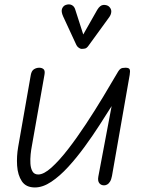

<svg xmlns="http://www.w3.org/2000/svg" viewBox="-20 -836 638 866"><path d="M137.5 9.5Q97 9.5 78.5 -18.5Q60 -46.5 57.2 -88.8Q54.5 -131 62 -173.5L119 -498.5Q122.5 -517 133.5 -523.8Q144.5 -530.5 157 -530.5Q169 -530.5 176.5 -524Q184 -517.5 180.5 -498.5L123.5 -176.5Q120.5 -161.5 118.2 -140Q116 -118.5 117.2 -97.8Q118.5 -77 126.5 -63Q134.5 -49 152.5 -49Q177.5 -49 212.2 -80.2Q247 -111.5 286.8 -162.8Q326.5 -214 367.2 -275.8Q408 -337.5 445.5 -399.8Q483 -462 513 -513.5Q518 -522 524.5 -526.2Q531 -530.5 546 -530.5Q561.5 -530.5 564.8 -523.2Q568 -516 565 -498.5L485 -42Q482 -26 476.2 -16.8Q470.5 -7.5 463.5 -3.8Q456.5 0 449.5 0Q435.5 0 427.8 -10Q420 -20 423.5 -39.5L483.5 -357.5Q459.5 -319.5 428.5 -271.2Q397.5 -223 361.5 -173.8Q325.5 -124.5 287.5 -83Q249.5 -41.5 211.2 -16Q173 9.5 137.5 9.5ZM347.5 -615.5Q343 -615.5 335.8 -620.2Q328.5 -625 324.5 -633L265 -761.5Q254.5 -784.5 260.2 -797.5Q266 -810.5 277.5 -814Q292.5 -819 304 -813Q315.5 -807 319.5 -792.5L355.5 -680.5L418.5 -791.5Q431.5 -813 446.5 -813.8Q461.5 -814.5 471 -807Q482.5 -796.5 482 -783.8Q481.5 -771 473 -759L380 -631Q371.5 -618.5 363.2 -617Q355 -615.5 347.5 -615.5Z"/></svg>

Font: Edu QLD Hand
Style: Regular
Weight: 400
Designer: Tina and Corey Anderson, Eben Sorkin
Foundry: Sorkin Type Co.
Version: Version 2.000